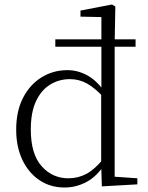

<svg xmlns="http://www.w3.org/2000/svg" viewBox="-20 -820 657 854"><path d="M226 -612V-645H583V-612ZM117 -244Q117 -135 165 -81Q213 -27 284 -27Q328 -27 365 -47Q402 -67 440 -114L444 -113L449 -94Q412 -36 365.5 -11Q319 14 267 14Q204 14 155.5 -18.5Q107 -51 79.5 -109Q52 -167 52 -243Q52 -325 82 -384Q112 -443 164 -475.5Q216 -508 280 -508Q326 -508 369 -484.5Q412 -461 450 -405H454L441 -387Q402 -429 367 -448.5Q332 -468 291 -468Q243 -468 203.5 -444Q164 -420 140.5 -370.5Q117 -321 117 -244ZM591 0 433 9 430 -92V-95V-409L431 -415V-744L338 -746V-773L478 -800L493 -791L490 -630V-34L591 -27Z"/></svg>

Font: Noto Serif SC
Style: Regular
Weight: 200
Designer: Ryoko NISHIZUKA 西塚涼子 (kana & ideographs); Frank Grießhammer (Latin, Greek & Cyrillic); Wenlong ZHANG 张文龙 (bopomofo); San
Foundry: Adobe
Version: Version 2.001;hotconv 1.1.0;makeotfexe 2.6.0